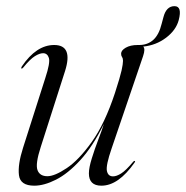

<svg xmlns="http://www.w3.org/2000/svg" viewBox="-20 -580 590 608"><path d="M407 -70Q409 -69 406 -65Q355 8 301 8Q261.5 8 261.5 -31Q261.5 -49 270.8 -78.8Q280 -108.5 291.5 -138.5Q303 -168.5 309 -187.5Q273.5 -115.5 234.2 -72.8Q195 -30 157.2 -11Q119.5 8 88.5 8Q44 8 40 -25.5Q36 -59 53 -112L123.5 -333Q139.5 -381.5 134.8 -396.5Q130 -411.5 116.5 -411.5Q105.5 -411.5 90.5 -402.2Q75.5 -393 53.5 -366Q50 -362 48 -363Q46 -364 49 -369.5Q95 -437.5 151.5 -437.5Q212 -437.5 186 -355L109 -114.5Q91.5 -60.5 98.8 -41.2Q106 -22 130 -22Q153 -22 191.2 -47.5Q229.5 -73 270.8 -130.8Q312 -188.5 344 -285.5Q360.5 -336.5 365 -357Q369.5 -377.5 369.5 -387.5Q369.5 -395 366.5 -399.2Q363.5 -403.5 363.5 -410Q363.5 -420.5 378.2 -429Q393 -437.5 416 -437.5Q418.5 -437.5 420.5 -437.5Q447.5 -437.5 465.5 -453.8Q483.5 -470 492 -505L497.5 -525.5Q506.5 -560.5 532.5 -560.5Q557.5 -560.5 546 -516.5Q537.5 -484.5 505.8 -460.5Q474 -436.5 433.5 -432.5Q441 -425.5 433 -402L333.5 -110Q315 -56.5 318.5 -39Q322 -21.5 338 -21.5Q349 -21.5 363.8 -30.8Q378.5 -40 401.5 -67.5Q404.5 -71.5 407 -70Z"/></svg>

Font: Fraunces 144pt S000 Light
Style: Italic
Weight: 300
Italic angle: -16°
Version: Version 1.000; ttfautohint (v1.8.3)